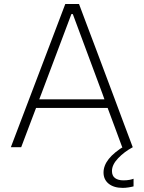

<svg xmlns="http://www.w3.org/2000/svg" viewBox="-20 -733 715 956"><path d="M34 0Q56 -57.5 80 -121Q104 -184.5 126 -242L219 -486.5Q244 -552 264.2 -605.5Q284.5 -659 305 -713H373.5Q394 -658 414 -605Q434 -552 459 -486L551 -240.5Q573 -181.5 596.2 -119.2Q619.5 -57 641 0H588.5Q571 -47.5 552.5 -97.5Q534 -147.5 516 -195.5H159.5Q141 -147 122.2 -97.2Q103.5 -47.5 85.5 0ZM187.5 -270Q182 -255 175.5 -238.5H500Q494.5 -253 490 -266.5L342.5 -663H335.5ZM591 202.5Q547 202.5 521.2 181.8Q495.5 161 495.5 126Q495.5 91.5 521.5 58.5Q547.5 25.5 603 -8V-19.5L627.5 -21L641 0Q599 22.5 568.2 54.8Q537.5 87 537.5 118.5Q537.5 142.5 553 153.8Q568.5 165 594.5 165Q612 165 624.8 162.5Q637.5 160 645 157V195Q634 198 619.2 200.2Q604.5 202.5 591 202.5Z"/></svg>

Font: Commissioner ExtraLight
Style: Regular
Weight: 200
Designer: Kostas Bartsokas
Foundry: Kostas Bartsokas
Version: Version 1.000; ttfautohint (v1.8.3)